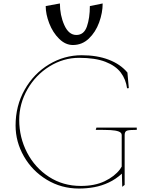

<svg xmlns="http://www.w3.org/2000/svg" viewBox="-20 -1079 860 1109"><path d="M70 -354Q70 -468 122.5 -561Q175 -654 263 -707Q351 -760 452 -760Q541 -760 608.5 -734Q676 -708 716 -660L724 -570L714 -569Q707 -621 677.5 -660Q648 -699 589 -722Q530 -745 437 -745Q346 -745 266 -695.5Q186 -646 138.5 -563Q91 -480 91 -386Q91 -285 136.5 -197.5Q182 -110 263 -57.5Q344 -5 447 -5Q528 -5 585 -32.5Q642 -60 673 -101Q675 -103 683 -117V-299Q683 -313 665.5 -319.5Q648 -326 619 -327.5Q590 -329 533 -329L537 -342H770V-329Q728 -329 714 -324.5Q700 -320 700 -299V-11L686 0L684 -76Q649 -44 608.5 -25Q568 -6 525 2Q482 10 436 10Q334 10 250 -41Q166 -92 118 -176Q70 -260 70 -354ZM244 -1044 326 -1059Q326 -991 351.5 -934Q377 -877 421 -877Q465 -877 482 -926Q499 -975 499 -1044L573 -1059Q573 -1005 552.5 -949Q532 -893 493 -856Q454 -819 401 -819Q358 -819 321.5 -855Q285 -891 264.5 -944Q244 -997 244 -1044Z"/></svg>

Font: TMT Limkin
Style: Regular
Weight: 400
Designer: Gabriel Drozdov
Version: Version 1.000;Glyphs 3.1.2 (3151)